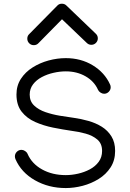

<svg xmlns="http://www.w3.org/2000/svg" viewBox="-20 -981 686 1013"><path d="M282.2 -951.2Q291.5 -961.4 306.2 -961.4Q320.8 -961.4 330.1 -952.1L484.9 -803.7Q496.1 -793.5 496.1 -778.8Q496.1 -764.6 486.1 -754.6Q476.1 -744.6 461.9 -744.6Q447.8 -744.6 438 -754.4L307.1 -879.4L183.1 -753.4Q173.3 -742.7 158.2 -742.7Q144 -742.7 134 -752.7Q124 -762.7 124 -776.9Q124 -792 134.3 -801.3ZM327.1 -674.3Q407.2 -674.3 469.7 -636.2Q532.2 -598.1 560.5 -535.6Q564 -528.8 564 -521Q564 -506.8 553.7 -496.6Q543.5 -486.3 529.3 -486.3Q520 -486.3 510.5 -492.4Q501 -498.5 497.1 -507.3Q477.1 -552.2 431.4 -578.4Q385.7 -604.5 327.1 -604.5Q295.9 -604.5 262.5 -596.9Q229 -589.4 200.4 -574.2Q171.9 -559.1 154.3 -535.9Q136.7 -512.7 136.7 -481.9Q136.7 -446.3 160.2 -424.1Q183.6 -401.9 220 -389.4Q256.3 -377 296.1 -370.4Q335.9 -363.8 368.7 -359.4Q407.7 -354 446.5 -343Q485.4 -332 517.1 -312.3Q548.8 -292.5 568.1 -261.2Q587.4 -230 587.4 -184.6Q587.4 -134.8 563.5 -97.9Q539.6 -61 500.7 -36.9Q461.9 -12.7 416.3 -0.7Q370.6 11.2 327.1 11.2Q236.8 11.2 164.6 -29.8Q92.3 -70.8 61.5 -141.6Q58.6 -149.4 58.6 -155.8Q58.6 -169.9 68.8 -180.2Q79.1 -190.4 93.3 -190.4Q103 -190.4 112.5 -184.1Q122.1 -177.7 125.5 -168.9Q148.4 -116.7 202.4 -86.9Q256.3 -57.1 327.1 -57.1Q358.4 -57.1 391.8 -64.7Q425.3 -72.3 454.1 -87.6Q482.9 -103 500.7 -127.2Q518.6 -151.4 518.6 -184.6Q518.6 -223.6 493.4 -244.9Q468.3 -266.1 431.6 -276.1Q395 -286.1 359.4 -290.5Q311.5 -297.4 260.5 -307.6Q209.5 -317.9 165.5 -337.4Q121.6 -356.9 94.2 -391.8Q66.9 -426.8 66.9 -482.4Q66.9 -529.3 90.3 -565.2Q113.8 -601.1 152.1 -625.2Q190.4 -649.4 236.3 -661.9Q282.2 -674.3 327.1 -674.3Z"/></svg>

Font: Manjari
Style: Regular
Weight: 400
Designer: Santhosh Thottingal <santhosh.thottingal@gmail.com>
Foundry: SMC
Version: Version 2.000